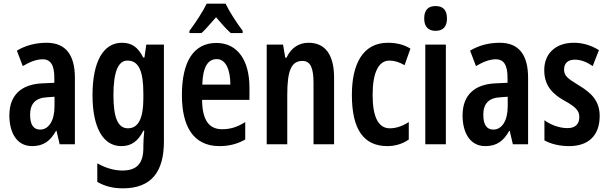

<svg xmlns="http://www.w3.org/2000/svg" viewBox="-20 -786 3316 1046"><path d="M234 -553C173 -553 118 -538 72 -510L104 -426C146 -451 181 -463 212 -463C257 -463 276 -430 276 -362V-335L211 -332C96 -327 31 -268 31 -157C31 -70 67 10 155 10C216 10 254 -17 285 -73H288L305 0H388V-362C388 -487 338 -553 234 -553ZM236 -256 277 -259V-207C277 -128 245 -80 199 -80C163 -80 144 -106 144 -161C144 -221 174 -253 236 -256Z M644 -553C544 -553 484 -452 484 -268C484 -90 542 10 641 10C695 10 732 -16 761 -74H766C763 -46 761 -14 761 8V20C761 110 720 143 647 143C603 143 560 131 510 104V205C552 229 595 240 650 240C806 240 873 148 873 -15V-543H777L767 -473H760C731 -531 696 -553 644 -553ZM674 -456C735 -456 761 -401 761 -276V-249C761 -140 733 -87 677 -87C623 -87 598 -143 598 -267C598 -392 623 -456 674 -456Z M1209 -766H1106C1087 -726 1045 -661 1012 -618V-606H1078C1099 -625 1127 -658 1157 -692C1186 -658 1212 -628 1237 -606H1302V-618C1267 -665 1230 -722 1209 -766ZM1159 -552C1035 -552 971 -451 971 -268C971 -102 1030 10 1176 10C1228 10 1274 -2 1316 -26V-121C1272 -93 1234 -82 1190 -82C1117 -82 1082 -134 1081 -242H1339V-309C1339 -453 1277 -552 1159 -552ZM1161 -464C1210 -464 1235 -406 1235 -325H1082C1085 -422 1113 -464 1161 -464Z M1661 -553C1607 -553 1565 -524 1541 -472H1534L1522 -543H1433V0H1545V-269C1545 -402 1567 -454 1628 -454C1673 -454 1688 -413 1688 -333V0H1800V-363C1800 -489 1751 -553 1661 -553Z M2091 10C2131 10 2174 -2 2207 -26V-121C2173 -99 2138 -87 2104 -87C2042 -87 2010 -147 2010 -269C2010 -392 2043 -456 2102 -456C2129 -456 2156 -447 2184 -431L2216 -521C2182 -542 2143 -553 2093 -553C1958 -553 1897 -439 1897 -269C1897 -81 1961 10 2091 10Z M2353 -753C2311 -753 2291 -730 2291 -685C2291 -641 2313 -618 2353 -618C2394 -618 2415 -641 2415 -685C2415 -729 2396 -753 2353 -753ZM2409 -543H2297V0H2409Z M2703 -553C2642 -553 2587 -538 2541 -510L2573 -426C2615 -451 2650 -463 2681 -463C2726 -463 2745 -430 2745 -362V-335L2680 -332C2565 -327 2500 -268 2500 -157C2500 -70 2536 10 2624 10C2685 10 2723 -17 2754 -73H2757L2774 0H2857V-362C2857 -487 2807 -553 2703 -553ZM2705 -256 2746 -259V-207C2746 -128 2714 -80 2668 -80C2632 -80 2613 -106 2613 -161C2613 -221 2643 -253 2705 -256Z M3247 -154C3247 -237 3201 -280 3135 -320C3069 -360 3053 -374 3053 -408C3053 -441 3074 -461 3111 -461C3146 -461 3179 -447 3209 -426L3243 -513C3200 -539 3156 -553 3106 -553C3008 -553 2945 -495 2945 -404C2945 -323 2986 -276 3054 -238C3120 -202 3136 -181 3136 -148C3136 -109 3113 -88 3072 -88C3026 -88 2978 -107 2946 -131V-21C2983 -1 3029 10 3081 10C3185 10 3247 -47 3247 -154Z"/></svg>

Font: Noto Sans Armenian ExtraCondensed SemiBold
Style: Regular
Weight: 600
Width: 2
Designer: Monotype Design Team
Foundry: Monotype Imaging Inc.
Version: Version 2.008